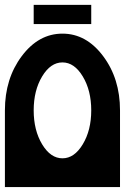

<svg xmlns="http://www.w3.org/2000/svg" viewBox="-20 -762 567 782"><path d="M351.6 -312.5Q351.6 -393.6 317.1 -450.7Q282.7 -507.8 234.4 -507.8Q186 -507.8 151.6 -450.7Q117.2 -393.6 117.2 -312.5Q117.2 -231.4 151.6 -174.3Q186 -117.2 234.4 -117.2Q282.7 -117.2 317.1 -174.3Q351.6 -231.4 351.6 -312.5ZM468.8 0H0V-312.5Q0 -441.9 68.6 -533.4Q137.2 -625 234.4 -625Q331.5 -625 400.1 -533.4Q468.8 -441.9 468.8 -312.5ZM351.6 -664.1H117.2V-742.2H351.6Z"/></svg>

Font: Leporid
Style: Regular
Weight: 400
Designer: GGBotNet
Foundry: GGBotNet
Version: 1.00